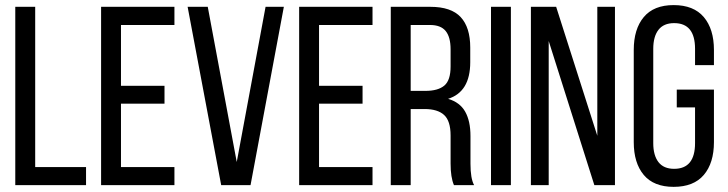

<svg xmlns="http://www.w3.org/2000/svg" viewBox="-20 -727 2857 754"><path d="M317.9 0H40V-700.2H118.2V-70.8H317.9Z M455.1 -390.1H626V-319.8H455.1V-70.8H665V0H377V-700.2H665V-628.9H455.1Z M716.8 -700.2H795.9L909.7 -90.8L1022.9 -700.2H1094.7L963.9 0H848.6Z M1232.9 -390.1H1403.8V-319.8H1232.9V-70.8H1442.9V0H1154.8V-700.2H1442.9V-628.9H1232.9Z M1514.6 -700.2H1670.4Q1751.5 -700.2 1789.1 -659.9Q1826.7 -619.6 1826.7 -540V-482.9Q1826.7 -366.2 1739.7 -338.9Q1786.1 -325.2 1806.9 -288.3Q1827.6 -251.5 1827.6 -192.9V-84Q1827.6 -25.9 1841.8 0H1762.7Q1749.5 -30.3 1749.5 -85V-194.8Q1749.5 -252 1724.1 -275.4Q1698.7 -298.8 1647.5 -298.8H1592.8V0H1514.6ZM1592.8 -370.1H1650.4Q1700.2 -370.1 1724.9 -390.9Q1749.5 -411.6 1749.5 -465.8V-533.2Q1749.5 -581.5 1730.2 -605.2Q1710.9 -628.9 1668.5 -628.9H1592.8Z M1908.2 -700.2H1986.3V0H1908.2Z M2134.8 -565.9V0H2064.9V-700.2H2164.1L2325.7 -193.8V-700.2H2395V0H2314Z M2625.5 -707Q2704.1 -707 2743.9 -659.9Q2783.7 -612.8 2783.7 -530.8V-471.2H2709.5V-535.2Q2709.5 -636.2 2627.4 -636.2Q2586.4 -636.2 2565.9 -609.9Q2545.4 -583.5 2545.4 -535.2V-165Q2545.4 -116.7 2565.9 -90.3Q2586.4 -64 2627.4 -64Q2709.5 -64 2709.5 -165V-305.2H2637.7V-375H2783.7V-168.9Q2783.7 -86.9 2743.9 -40Q2704.1 6.8 2625.5 6.8Q2547.4 6.8 2508.1 -40Q2468.8 -86.9 2468.8 -168.9V-530.8Q2468.8 -612.8 2508.1 -659.9Q2547.4 -707 2625.5 -707Z"/></svg>

Font: Bebas Neue Regular
Style: Regular
Weight: 400
Designer: Ryoichi Tsunekawa
Foundry: Ryoichi Tsunekawa
Version: Version 001.003